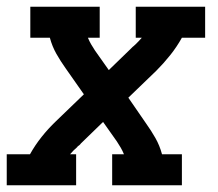

<svg xmlns="http://www.w3.org/2000/svg" viewBox="-27 -550 647 570"><path d="M-7 0V-92H62Q77 -119 96.5 -143.5Q116 -168 139 -190L222 -270L168 -347Q153 -368 140.5 -390Q128 -412 121 -438H63V-530H269V-438H234Q238 -428 243.5 -418.5Q249 -409 255 -400L296 -342L362 -406Q365 -409 367 -411Q369 -413 372 -415Q372 -415 372 -415Q372 -415 372 -416H373Q373 -416 373 -416Q373 -416 373 -416Q378 -421 383.5 -426.5Q389 -432 394 -438H376V-530H582V-438H513Q498 -411 478.5 -386.5Q459 -362 437 -340L354 -260L407 -183Q422 -162 434.5 -140Q447 -118 454 -92H513V0H306V-92H341Q337 -102 331.5 -111.5Q326 -121 320 -130L279 -188L213 -124Q211 -121 208.5 -119Q206 -117 203 -115Q203 -115 203 -115Q203 -115 203 -114Q203 -114 203 -114Q203 -114 203 -114Q197 -109 191.5 -103.5Q186 -98 181 -92H199V0Z"/></svg>

Font: Iosevka Curly Slab SmBdEx
Style: Italic
Weight: 600
Width: 7
Italic angle: -9°
Monospace: yes
Designer: Belleve Invis
Foundry: Belleve Invis
Version: Version 11.1.0; ttfautohint (v1.8.3)